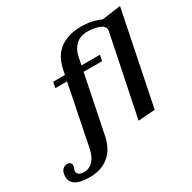

<svg xmlns="http://www.w3.org/2000/svg" viewBox="-361 -912 1272 1275"><g transform="rotate(-30 275.0 -275.0)"><path d="M713 -712 568 0 439 10 565 -603Q566 -607 566 -613Q566 -645 526 -659Q486 -673 437 -673Q384 -673 350 -641Q316 -609 306 -557L294 -498H436L427 -454H285L195 -12Q176 79 118 126Q60 173 -29 173Q-101 173 -135 151Q-169 129 -169 90Q-169 79 -166 65Q-164 49 -150 35Q-136 21 -118 21Q-101 21 -93 29Q-85 37 -85 50L-86 58Q-88 64 -91 71.5Q-94 79 -95 84Q-98 124 -44 124Q-1 124 27 92Q55 60 65 8L158 -454H69L77 -498H167L175 -536Q196 -635 260.5 -679Q325 -723 420 -723Q461 -723 500.5 -714.5Q540 -706 569 -692Z"/></g></svg>

Font: Trirong SemiBold
Style: Italic
Weight: 600
Italic angle: -12°
Designer: Katatrad Team
Foundry: CadsonDemak
Version: Version 1.001